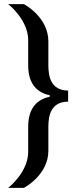

<svg xmlns="http://www.w3.org/2000/svg" viewBox="-20 -763 378 933"><path d="M19 150H96C106 145 215 83 215 -30V-147C215 -200 227 -269 311 -269V-323C227 -323 215 -392 215 -446V-562C215 -676 106 -738 96 -743H19C29 -737 117 -662 117 -568V-446C117 -370 147 -316 222 -300V-293C147 -277 117 -223 117 -146V-25C117 69 29 144 19 150Z"/></svg>

Font: Saira UNSAM Medium
Style: Regular
Weight: 500
Designer: Hector Gatti with collaboration of the Omnibus-Type team
Foundry: Omnibus-Type
Version: Version 0.072;PS 000.072;hotconv 1.0.88;makeotf.lib2.5.64775